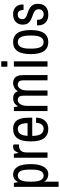

<svg xmlns="http://www.w3.org/2000/svg" viewBox="1013 -1776 936 3002"><g transform="rotate(-90 1481.0 -275.0)"><path d="M60 173V-526H122L133 -465H138Q157 -501 187 -519.5Q217 -538 253 -538Q328 -538 372 -472.5Q416 -407 416 -262Q416 -167 395 -106Q374 -45 338.5 -16.5Q303 12 259 12Q221 12 191 -3.5Q161 -19 147 -46H142V173ZM236 -61Q283 -61 306.5 -103.5Q330 -146 330 -244V-282Q330 -380 306.5 -422.5Q283 -465 236 -465Q189 -465 165.5 -419Q142 -373 142 -282V-244Q142 -153 165.5 -107Q189 -61 236 -61Z M516 0V-526H578L589 -457H595Q605 -487 626 -512.5Q647 -538 684 -538Q701 -538 712 -534Q723 -530 723 -530V-445H696Q670 -445 647.5 -433.5Q625 -422 611.5 -395Q598 -368 598 -321V0Z M970 12Q872 12 821.5 -52.5Q771 -117 771 -263Q771 -405 820.5 -471.5Q870 -538 969 -538Q1055 -538 1098.5 -480.5Q1142 -423 1142 -291V-239H857Q858 -147 886 -104Q914 -61 972 -61Q1011 -61 1036 -92.5Q1061 -124 1061 -179H1142Q1142 -91 1094.5 -39.5Q1047 12 970 12ZM858 -312H1056Q1056 -387 1034 -426Q1012 -465 969 -465Q914 -465 888.5 -426.5Q863 -388 858 -312Z M1245 0V-526H1307L1318 -465H1324Q1345 -504 1376 -521Q1407 -538 1444 -538Q1483 -538 1512.5 -520.5Q1542 -503 1556 -462Q1577 -500 1612 -519Q1647 -538 1684 -538Q1721 -538 1749 -522.5Q1777 -507 1792.5 -472.5Q1808 -438 1808 -379V0H1726V-373Q1726 -428 1706.5 -446.5Q1687 -465 1658 -465Q1621 -465 1594.5 -427Q1568 -389 1568 -321V0H1486V-373Q1486 -428 1466.5 -446.5Q1447 -465 1418 -465Q1381 -465 1354 -427Q1327 -389 1327 -321V0Z M1941 0V-526H2023V0ZM1939 -628V-723H2024V-628Z M2324 12Q2232 12 2184 -54.5Q2136 -121 2136 -263Q2136 -405 2184 -471.5Q2232 -538 2324 -538Q2416 -538 2464 -471.5Q2512 -405 2512 -263Q2512 -121 2464 -54.5Q2416 12 2324 12ZM2324 -61Q2375 -61 2400.5 -107Q2426 -153 2426 -244V-282Q2426 -373 2400.5 -419Q2375 -465 2324 -465Q2273 -465 2247.5 -419Q2222 -373 2222 -282V-244Q2222 -153 2247.5 -107Q2273 -61 2324 -61Z M2754 12Q2694 12 2656.5 -10.5Q2619 -33 2602 -68Q2585 -103 2585 -142Q2585 -153 2585.5 -158Q2586 -163 2586 -164H2672V-154Q2672 -105 2697 -82.5Q2722 -60 2758 -60Q2790 -60 2813.5 -80Q2837 -100 2837 -138Q2837 -171 2819.5 -189.5Q2802 -208 2775 -219.5Q2748 -231 2717 -241.5Q2686 -252 2659 -268Q2632 -284 2614.5 -312.5Q2597 -341 2597 -388Q2597 -435 2617 -468.5Q2637 -502 2674 -520Q2711 -538 2761 -538Q2810 -538 2843.5 -518.5Q2877 -499 2894.5 -466Q2912 -433 2912 -394Q2912 -389 2911.5 -383Q2911 -377 2911 -375H2826V-384Q2826 -415 2810.5 -440.5Q2795 -466 2753 -466Q2724 -466 2708.5 -454Q2693 -442 2687.5 -425.5Q2682 -409 2682 -394Q2682 -365 2699.5 -349Q2717 -333 2744 -323Q2771 -313 2802 -302.5Q2833 -292 2860 -275Q2887 -258 2904.5 -228.5Q2922 -199 2922 -150Q2922 -94 2900 -58Q2878 -22 2840.5 -5Q2803 12 2754 12Z"/></g></svg>

Font: Archivo Narrow
Style: Regular
Weight: 400
Designer: Hector Gatti
Foundry: Omnibus-Type
Version: Version 3.002